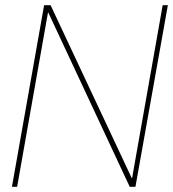

<svg xmlns="http://www.w3.org/2000/svg" viewBox="-20 -720 667 740"><path d="M26 0 150 -700H175L488 -33H489L607 -700H627L502 0H480L166 -672H165L46 0Z"/></svg>

Font: DM Sans 28pt Thin
Style: Italic
Weight: 250
Italic angle: -10°
Version: Version 4.004;gftools[0.9.30]